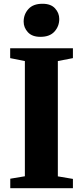

<svg xmlns="http://www.w3.org/2000/svg" viewBox="-20 -999 441 1019"><path d="M112 -63.5V-675L34 -690.5V-743H367V-690.5L287 -675V-63L367 -49.5V0H34.5V-50.5ZM194 -803.5Q150.5 -803.5 128 -828Q105.5 -852.5 105.5 -884Q105.5 -923 130.8 -951Q156 -979 205 -979H206Q250 -979 272.2 -954.5Q294.5 -930 294.5 -898.5Q294.5 -859.5 269.2 -831.5Q244 -803.5 195 -803.5Z"/></svg>

Font: Merriweather 60pt Black
Style: Regular
Weight: 900
Version: Version 2.100